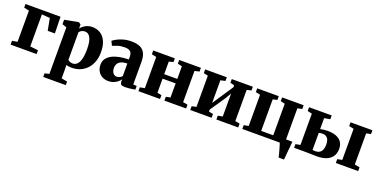

<svg xmlns="http://www.w3.org/2000/svg" viewBox="-21 -1351 4694 2388"><g transform="rotate(20 2326.0 -157.5)"><path d="M26 0V-50.5L95.5 -62.5V-475.5L27.5 -489.5V-538H491L496 -319H401L371 -478.5L263.5 -486V-62.5L370 -50.5V0Z M545 239V191.5L604 177V-439.5L545.5 -459.5V-518L723.5 -552H731.5L758.5 -530.5L757.5 -478Q768.5 -495 790 -512.5Q811.5 -530 841.5 -542Q871.5 -554 906 -554Q967.5 -554 1014.5 -525.8Q1061.5 -497.5 1088.2 -439.5Q1115 -381.5 1115 -291.5Q1115 -227 1095.8 -171.8Q1076.5 -116.5 1039.8 -75.5Q1003 -34.5 951.2 -11.8Q899.5 11 834 11Q814 11 794 7.8Q774 4.5 764 1L766.5 75.5V177L843 191.5V239ZM831 -43Q863 -43 887.5 -66Q912 -89 925.8 -139.2Q939.5 -189.5 939.5 -271.5Q939.5 -326 932 -364Q924.5 -402 911.2 -425.5Q898 -449 880.2 -459.5Q862.5 -470 842 -470Q823 -470 808 -464.2Q793 -458.5 782.5 -450Q772 -441.5 766.5 -434V-69.5Q774 -58 792 -50.5Q810 -43 831 -43Z M1320.5 11Q1275.5 11 1239.5 -8.2Q1203.5 -27.5 1182.5 -63.8Q1161.5 -100 1161.5 -150Q1161.5 -196.5 1186.2 -230.2Q1211 -264 1254.2 -285.8Q1297.5 -307.5 1353.2 -318Q1409 -328.5 1471 -329V-362Q1471 -392.5 1462.2 -412.8Q1453.5 -433 1432.5 -443.5Q1411.5 -454 1374 -454Q1320 -454 1279 -440.5Q1238 -427 1215.5 -417L1188 -473Q1202.5 -486 1235.8 -504.5Q1269 -523 1317.8 -537.5Q1366.5 -552 1426.5 -552Q1498.5 -552 1543 -530.8Q1587.5 -509.5 1608.2 -466Q1629 -422.5 1629 -355.5V-56.5L1675.5 -53V-5Q1664 -2.5 1641.8 1Q1619.5 4.5 1593.5 7.2Q1567.5 10 1544.5 10Q1507.5 10 1492.5 0.2Q1477.5 -9.5 1477.5 -40.5V-69.5Q1466.5 -52 1444.5 -33Q1422.5 -14 1391.2 -1.5Q1360 11 1320.5 11ZM1401.5 -76Q1418 -76 1438.2 -85Q1458.5 -94 1471 -108.5V-275Q1420 -275 1389.5 -260.2Q1359 -245.5 1345.5 -221.8Q1332 -198 1332 -169Q1332 -140.5 1340.8 -119.8Q1349.5 -99 1365.2 -87.5Q1381 -76 1401.5 -76Z M1718 0V-50.5L1780.5 -62V-475L1718 -488.5V-538H2004V-488.5L1947 -475V-308H2120V-475L2062 -488.5V-538H2349V-488.5L2287 -475V-62L2349 -50.5V0H2061.5V-50.5L2120 -62V-249L1947 -248.5V-62L2004 -50.5V0Z M2404 0V-50.5L2463.5 -62.5V-475.5L2405.5 -489V-538H2692V-489L2629.5 -475.5V-175.5L2678 -249L2811.5 -449.5V-475.5L2757.5 -489V-538H3036.5V-489L2977.5 -475V-62.5L3038.5 -50.5V0H2749.5V-50.5L2811.5 -62.5V-365.5L2764.5 -286.5L2629.5 -87.5V-60.5L2686.5 -50.5V0Z M3639 180Q3636 164.5 3629.2 138.8Q3622.5 113 3614.8 85.2Q3607 57.5 3599.8 34.2Q3592.5 11 3588.5 0H3093V-50.5L3155 -62V-475L3094.5 -488.5V-538H3379.5V-488.5L3322 -475V-57.5H3481.5V-475L3424 -488.5V-538H3709V-488.5L3648.5 -475V-63.5H3732.5Q3731 -48.5 3728.8 -23.5Q3726.5 1.5 3723.8 31.5Q3721 61.5 3718.2 90.5Q3715.5 119.5 3713.5 143.5Q3711.5 167.5 3710 180Z M4330.5 0V-50.5L4393 -63.5V-475L4329.5 -488V-538H4619V-488L4559 -475V-62.5L4626 -50.5V0ZM3778.5 0V-49L3840.5 -60.5V-474L3780.5 -488V-538H4080V-488L4003 -474V-329.5Q4014.5 -332.5 4029.8 -334.8Q4045 -337 4063.8 -338.8Q4082.5 -340.5 4103.5 -340.5Q4164.5 -340.5 4211.2 -323.2Q4258 -306 4284 -270Q4310 -234 4310 -177.5Q4310 -119 4282.8 -78.8Q4255.5 -38.5 4205 -17.8Q4154.5 3 4083.5 3Q4074.5 3 4052.8 2.5Q4031 2 4004.8 1.5Q3978.5 1 3955 0.5Q3931.5 0 3918.5 0ZM4039.5 -50.5Q4090.5 -50.5 4115.5 -81.8Q4140.5 -113 4140.5 -172.5Q4140.5 -231 4117.2 -258.5Q4094 -286 4053.5 -286Q4039.5 -286 4026 -284.2Q4012.5 -282.5 4003 -280V-54.5Q4009.5 -52.5 4019.5 -51.5Q4029.5 -50.5 4039.5 -50.5Z"/></g></svg>

Font: Merriweather 60pt Black
Style: Regular
Weight: 900
Version: Version 2.100